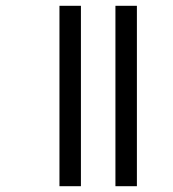

<svg xmlns="http://www.w3.org/2000/svg" viewBox="-20 -642 596 662"><path d="M378 0V-622H452V0ZM185 0V-622H259V0Z"/></svg>

Font: Noto Sans Bengali UI Condensed
Style: Regular
Weight: 400
Width: 3
Designer: Jelle Bosma - Monotype Design Team
Foundry: Monotype Imaging Inc.
Version: Version 2.003; ttfautohint (v1.8.4.7-5d5b)